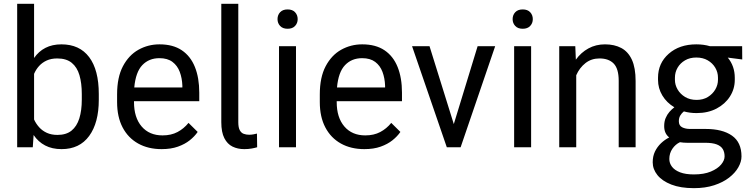

<svg xmlns="http://www.w3.org/2000/svg" viewBox="-20 -770 3928 1004"><path d="M301.3 -538.1Q396 -538.1 446.3 -471.2Q496.6 -404.3 496.6 -278.3V-248.5Q496.6 -127.9 446.3 -59.1Q396 9.8 302.2 9.8Q252.4 9.8 216.1 -9.3Q179.7 -28.3 155.8 -64L151.4 0H69.8V-750H158.2V-466.8Q182.1 -501.5 217.8 -519.8Q253.4 -538.1 301.3 -538.1ZM407.7 -248.5V-278.3Q407.7 -335 395.5 -376.7Q383.3 -418.5 355.2 -441.4Q327.1 -464.4 279.3 -464.4Q247.6 -464.4 224.1 -453.6Q200.7 -442.9 184.3 -424.8Q168 -406.7 158.2 -383.8V-145Q168.5 -122.6 185.1 -104.2Q201.7 -85.9 225.3 -75.2Q249 -64.5 280.3 -64.5Q326.2 -64.5 354 -86.9Q381.8 -109.4 394.8 -150.9Q407.7 -192.4 407.7 -248.5Z M1022 -240.7H680.7V-236.3Q680.7 -155.3 720.7 -108.6Q760.7 -62 830.1 -62Q875 -62 908.2 -79.6Q941.4 -97.2 965.8 -127.4L1013.7 -80.1Q997.6 -56.6 972.2 -36.4Q946.8 -16.1 910.4 -3.2Q874 9.8 825.2 9.8Q754.9 9.8 702.4 -19.5Q649.9 -48.8 621.1 -103.8Q592.3 -158.7 592.3 -236.3V-276.4Q592.3 -365.7 622.8 -423.6Q653.3 -481.4 703.9 -509.8Q754.4 -538.1 814 -538.1Q884.8 -538.1 930.7 -507.1Q976.6 -476.1 999.3 -419.4Q1022 -362.8 1022 -285.6ZM813.5 -465.8Q758.8 -465.8 724.1 -429.4Q689.5 -393.1 682.1 -312.5H933.6V-322.3Q932.1 -361.8 919.9 -394.3Q907.7 -426.8 881.8 -446.3Q856 -465.8 813.5 -465.8Z M1226.1 -750V-130.9Q1226.1 -103 1233.9 -88.9Q1241.7 -74.7 1254.6 -70.1Q1267.6 -65.4 1282.7 -65.4Q1293.9 -65.4 1304.9 -67.4Q1315.9 -69.3 1322.8 -71.3Q1323.2 -71.3 1323.7 -71.3L1324.7 0Q1313.5 3.4 1296.1 6.6Q1278.8 9.8 1257.3 9.8Q1223.1 9.8 1196 -3.4Q1168.9 -16.6 1153.1 -47.6Q1137.2 -78.6 1137.2 -131.3V-750Z M1483.9 -720.7Q1509.3 -720.7 1522.9 -706.1Q1536.6 -691.4 1536.6 -669.9Q1536.6 -648.9 1522.9 -634.3Q1509.3 -619.6 1483.9 -619.6Q1458.5 -619.6 1444.8 -634.3Q1431.2 -648.9 1431.2 -669.9Q1431.2 -691.4 1444.8 -706.1Q1458.5 -720.7 1483.9 -720.7ZM1527.8 0H1439V-528.3H1527.8Z M2082 -240.7H1740.7V-236.3Q1740.7 -155.3 1780.8 -108.6Q1820.8 -62 1890.1 -62Q1935.1 -62 1968.3 -79.6Q2001.5 -97.2 2025.9 -127.4L2073.7 -80.1Q2057.6 -56.6 2032.2 -36.4Q2006.8 -16.1 1970.5 -3.2Q1934.1 9.8 1885.3 9.8Q1814.9 9.8 1762.5 -19.5Q1710 -48.8 1681.2 -103.8Q1652.3 -158.7 1652.3 -236.3V-276.4Q1652.3 -365.7 1682.9 -423.6Q1713.4 -481.4 1763.9 -509.8Q1814.5 -538.1 1874 -538.1Q1944.8 -538.1 1990.7 -507.1Q2036.6 -476.1 2059.3 -419.4Q2082 -362.8 2082 -285.6ZM1873.5 -465.8Q1818.8 -465.8 1784.2 -429.4Q1749.5 -393.1 1742.2 -312.5H1993.7V-322.3Q1992.2 -361.8 1980 -394.3Q1967.8 -426.8 1941.9 -446.3Q1916 -465.8 1873.5 -465.8Z M2477.5 -528.3H2569.3L2388.7 0H2316.4L2134.8 -528.3H2226.1L2353 -121.1Z M2713.4 -720.7Q2738.8 -720.7 2752.4 -706.1Q2766.1 -691.4 2766.1 -669.9Q2766.1 -648.9 2752.4 -634.3Q2738.8 -619.6 2713.4 -619.6Q2688 -619.6 2674.3 -634.3Q2660.6 -648.9 2660.6 -669.9Q2660.6 -691.4 2674.3 -706.1Q2688 -720.7 2713.4 -720.7ZM2757.3 0H2668.5V-528.3H2757.3Z M3143.6 -538.1Q3192.9 -538.1 3228.8 -519Q3264.6 -500 3284.2 -457.8Q3303.7 -415.5 3303.7 -346.2V0H3215.3V-347.2Q3215.3 -410.6 3189.2 -437.5Q3163.1 -464.4 3114.7 -464.4Q3072.3 -464.4 3041.3 -439.9Q3010.3 -415.5 2993.2 -376.5V0H2904.3V-528.3H2988.3L2991.2 -458Q3018.1 -495.6 3056.9 -516.8Q3095.7 -538.1 3143.6 -538.1Z M3669.9 -95.7Q3757.8 -95.7 3807.6 -60.8Q3857.4 -25.9 3857.4 47.9Q3857.4 75.7 3840.8 105Q3824.2 134.3 3792.5 158.9Q3760.7 183.6 3714.4 198.7Q3668 213.9 3608.4 213.9Q3538.6 213.9 3490.5 195.1Q3442.4 176.3 3417.7 145.5Q3393.1 114.7 3393.1 78.6Q3393.1 46.9 3405 22.2Q3417 -2.4 3436.5 -21Q3456.1 -39.6 3479.5 -51.3Q3453.1 -71.8 3453.1 -110.4Q3453.1 -134.8 3460.9 -153.1Q3468.8 -171.4 3480.7 -185.1Q3492.7 -198.7 3506.3 -209Q3466.3 -232.9 3443.6 -270.5Q3420.9 -308.1 3420.9 -352.5V-363.3Q3420.9 -439.5 3476.8 -488.8Q3532.7 -538.1 3621.1 -538.1Q3660.2 -538.1 3692.9 -528.3H3860.8L3861.3 -459L3785.6 -468.8Q3822.3 -424.3 3822.3 -363.3V-352.5Q3822.3 -305.2 3797.1 -265.6Q3772 -226.1 3727.1 -202.4Q3682.1 -178.7 3622.6 -178.7Q3586.9 -178.7 3556.2 -187.5Q3545.4 -179.2 3537.6 -166.5Q3529.8 -153.8 3529.8 -136.2Q3529.8 -113.3 3546.9 -104.5Q3564 -95.7 3588.4 -95.7ZM3509.3 -363.8V-352.5Q3509.3 -326.2 3523.2 -302.2Q3537.1 -278.3 3562.5 -262.9Q3587.9 -247.6 3622.6 -247.6Q3656.7 -247.6 3681.6 -262.9Q3706.5 -278.3 3720.5 -302.2Q3734.4 -326.2 3734.4 -352.5V-363.8Q3734.4 -392.1 3720.2 -416Q3706.1 -439.9 3680.7 -454.6Q3655.3 -469.2 3621.1 -469.2Q3587.4 -469.2 3562.3 -454.6Q3537.1 -439.9 3523.2 -416Q3509.3 -392.1 3509.3 -363.8ZM3608.4 142.1Q3661.1 142.1 3696.8 127.2Q3732.4 112.3 3750.7 90.6Q3769 68.8 3769 47.9Q3769 25.4 3759.5 9.5Q3750 -6.3 3727.8 -14.9Q3705.6 -23.4 3666.5 -23.4H3571.8Q3553.7 -23.4 3535.6 -26.4Q3512.2 -15.6 3496.1 7.8Q3480 31.2 3480 61.5Q3480 83.5 3493.9 101.8Q3507.8 120.1 3536.1 131.1Q3564.5 142.1 3608.4 142.1Z"/></svg>

Font: Robert Sans Medium
Style: Regular
Weight: 500
Designer: Christian Robertson (extended by Adam Twardoch)
Foundry: Google
Version: Version 12.135;April 2, 2019;FontCreator 11.5.0.2425 64-bit;